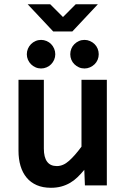

<svg xmlns="http://www.w3.org/2000/svg" viewBox="-20 -871 590 902"><path d="M186 -496.1V-172.9Q186 -132.3 201.2 -111.6Q216.3 -90.8 247.1 -90.8Q276.9 -90.8 304.4 -115.5Q332 -140.1 362.8 -182.1V-496.1H481.9V0H378.9L376 -73.2Q360.4 -54.2 344.2 -38.6Q328.1 -22.9 309.3 -12Q290.5 -1 268.3 5.1Q246.1 11.2 219.2 11.2Q181.2 11.2 152.6 -1.2Q124 -13.7 105 -36.6Q85.9 -59.6 76.4 -91.6Q66.9 -123.5 66.9 -163.1V-496.1ZM239.7 -616.2Q239.7 -602.5 234.4 -590.3Q229 -578.1 220.2 -569.1Q211.4 -560.1 199 -554.7Q186.5 -549.3 172.9 -549.3Q159.2 -549.3 147 -554.7Q134.8 -560.1 125.7 -569.1Q116.7 -578.1 111.3 -590.3Q106 -602.5 106 -616.2Q106 -629.9 111.3 -642.3Q116.7 -654.8 125.7 -663.8Q134.8 -672.9 147 -678.2Q159.2 -683.6 172.9 -683.6Q186.5 -683.6 199 -678.2Q211.4 -672.9 220.2 -663.8Q229 -654.8 234.4 -642.3Q239.7 -629.9 239.7 -616.2ZM443.8 -616.2Q443.8 -602.5 438.7 -590.3Q433.6 -578.1 424.3 -569.1Q415 -560.1 402.8 -554.7Q390.6 -549.3 377 -549.3Q362.8 -549.3 350.8 -554.7Q338.9 -560.1 329.6 -569.1Q320.3 -578.1 315.2 -590.3Q310.1 -602.5 310.1 -616.2Q310.1 -629.9 315.2 -642.3Q320.3 -654.8 329.6 -663.8Q338.9 -672.9 350.8 -678.2Q362.8 -683.6 377 -683.6Q390.6 -683.6 402.8 -678.2Q415 -672.9 424.3 -663.8Q433.6 -654.8 438.7 -642.3Q443.8 -629.9 443.8 -616.2ZM230 -723.1 109.9 -851.1H215.8L275.9 -791L335.9 -851.1H439.9L319.8 -723.1ZM0 -496.1Z"/></svg>

Font: Code New Roman
Style: Bold
Weight: 700
Monospace: yes
Designer: Sam Radian
Foundry: Code New Roman
Version: Version 1.508 October 19, 2014